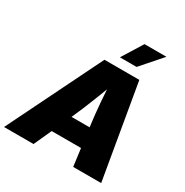

<svg xmlns="http://www.w3.org/2000/svg" viewBox="-237 -1120 1238 1288"><g transform="rotate(30 382.0 -476.5)"><path d="M-26.4 0 331.5 -727.5H601.6L726.1 0H509.3L472.2 -282.2Q460 -374 452.1 -471.4Q444.3 -568.8 438.5 -666H484.9Q447.8 -568.8 409.9 -471.4Q372.1 -374 330.6 -282.2L202.1 0ZM172.4 -136.2 196.8 -285.2H597.2L572.8 -136.2ZM413.1 -793.5 511.7 -952.6H681.6L542 -793.5Z"/></g></svg>

Font: Inter 17pt Black
Style: Italic
Weight: 900
Italic angle: -9.3988°
Version: Version 4.001;git-66647c0bb